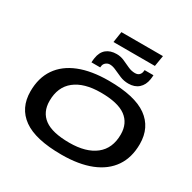

<svg xmlns="http://www.w3.org/2000/svg" viewBox="-233 -1337 1573 1577"><g transform="rotate(30 554.0 -549.0)"><path d="M550 10Q303 10 186.5 -73.5Q70 -157 70 -314Q70 -442 130.5 -530.5Q191 -619 306 -665Q421 -711 585 -711Q832 -711 948.5 -627.5Q1065 -544 1065 -387Q1065 -259 1004.5 -170.5Q944 -82 829 -36Q714 10 550 10ZM557 -107Q715 -107 802.5 -176Q890 -245 890 -377Q890 -483 814.5 -538.5Q739 -594 577 -594Q419 -594 332 -525Q245 -456 245 -324Q245 -218 320 -162.5Q395 -107 557 -107ZM385 -770Q385 -781 386.5 -791.5Q388 -802 389 -811Q398 -872 435 -902.5Q472 -933 532 -933Q570 -933 604.5 -917.5Q639 -902 671.5 -887Q704 -872 737 -872Q763 -872 776.5 -885Q790 -898 793 -917Q795 -925 795 -933H879Q879 -922 877.5 -911.5Q876 -901 875 -892Q866 -835 829.5 -802.5Q793 -770 734 -770Q691 -770 654 -785.5Q617 -801 585 -816Q553 -831 526 -831Q506 -831 489.5 -818Q473 -805 470 -786Q468 -778 468 -770ZM458 -1005 474 -1108H868L851 -1005Z"/></g></svg>

Font: Georama Extra Expanded SemiBold
Style: Italic
Weight: 600
Width: 8
Italic angle: -9°
Designer: Jean-Baptiste Levee
Foundry: Production Type
Version: Version 1.000